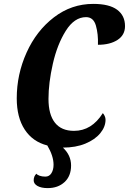

<svg xmlns="http://www.w3.org/2000/svg" viewBox="-20 -748 662 986"><path d="M153 178Q153 157 167 144Q171 150 183.5 154.5Q196 159 213 159Q233 159 244 141.5Q255 124 255 98Q255 53 223 -1Q148 -20 107 -82.5Q66 -145 66 -243Q66 -366 116.5 -478Q167 -590 257 -659Q347 -728 459 -728Q541 -728 581.5 -698Q622 -668 622 -614Q622 -568 583.5 -543Q545 -518 483 -518Q485 -573 472.5 -616.5Q460 -660 422 -660Q362 -660 318 -590Q274 -520 251.5 -421Q229 -322 229 -240Q229 -160 262 -118Q295 -76 360 -76Q451 -76 508 -167Q513 -162 517.5 -152.5Q522 -143 522 -133Q522 -97 495 -64Q468 -31 418.5 -10.5Q369 10 303 10Q345 49 345 102Q345 156 311.5 187Q278 218 225 218Q192 218 172.5 207Q153 196 153 178Z"/></svg>

Font: Noto Serif CondExtraBold
Style: Italic
Weight: 800
Width: 3
Italic angle: -12°
Designer: Monotype Design Team
Foundry: Monotype Imaging Inc.
Version: Version 1.001